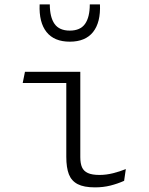

<svg xmlns="http://www.w3.org/2000/svg" viewBox="-20 -818 660 850"><path d="M273.5 -473 296 -450.5H80.5L90.5 -500H335.5V-122.5Q335.5 -94.5 343 -77.5Q350.5 -60.5 369 -52Q387.5 -43.5 420.5 -43.5Q450 -43.5 480.8 -51.2Q511.5 -59 537 -69.5L529.5 -17.5Q500.5 -4.5 468.8 3.5Q437 11.5 400.5 11.5Q351.5 11.5 324 -2.8Q296.5 -17 285 -46.2Q273.5 -75.5 273.5 -124ZM289 -682.5Q335.5 -682.5 356.5 -712.2Q377.5 -742 377.5 -798.5H422.5Q426 -719 392 -676.2Q358 -633.5 289 -633.5Q220 -633.5 186 -676.2Q152 -719 155.5 -798.5H200.5Q200.5 -742 221.5 -712.2Q242.5 -682.5 289 -682.5Z"/></svg>

Font: Monaspace Argon Var ExtraLight
Style: Regular
Weight: 200
Designer: Riley Cran and the Lettermatic Team
Version: Version 1.200 (Monaspace Argon Var)